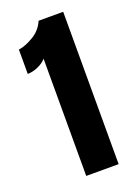

<svg xmlns="http://www.w3.org/2000/svg" viewBox="-106 -941 423 598"><g transform="rotate(-20 106.0 -641.5)"><path d="M74.2 -388.7V-777.3Q64 -765.1 45.9 -757.3Q27.8 -749.5 11.7 -749.5V-830.1Q34.7 -833.5 61.3 -849.4Q87.9 -865.2 100.1 -893.6H181.6V-388.7Z"/></g></svg>

Font: webenart
Style: Regular
Weight: 400
Designer: Vernon Adams
Foundry: Vernon Adams
Version: Version 2.116; ttfautohint (v1.8.3)